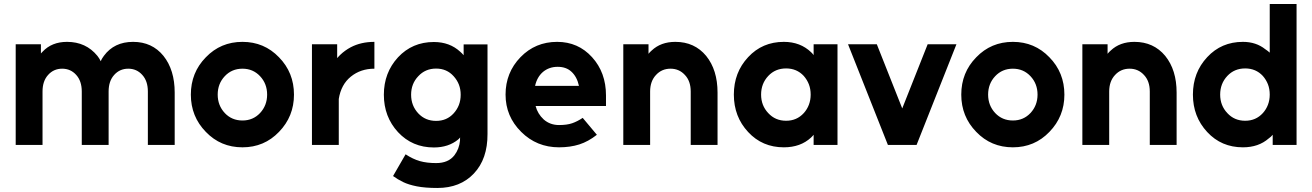

<svg xmlns="http://www.w3.org/2000/svg" viewBox="-20 -720 6520 954"><path d="M848 0V-260Q848 -372.3 792.3 -442.3Q735.7 -512 641.3 -512Q547.3 -512 496.3 -442.7Q492 -436.7 487.8 -430.2Q483.7 -423.7 480.7 -415.7Q473.3 -430.7 464 -442.3Q407.3 -512 313 -512Q237.3 -512 191.7 -463.3Q190 -461.3 187.7 -459.2Q185.3 -457 183.3 -454.3V-500H58V0H191.3V-265.3Q191.3 -317.3 219 -347.7Q246.7 -378.7 289 -378.7Q331 -378.7 358.7 -347.7Q386.3 -317.3 386.3 -265.3V0H519.7V-265.3Q519.7 -317.3 547.3 -347.7Q575 -378.7 617.3 -378.7Q659.3 -378.7 687 -347.7Q714.7 -317.3 714.7 -265.3V0Z M1184.8 -378.7Q1237.3 -378.7 1272.3 -341.3Q1307.3 -304 1307.3 -249.9Q1307.3 -196.3 1272.3 -158.5Q1237.3 -121.3 1184.8 -121.3Q1131.7 -121.3 1096.7 -158.5Q1061.7 -196.3 1061.7 -249.9Q1061.7 -304 1096.7 -341.3Q1131.7 -378.7 1184.8 -378.7ZM1184.7 -512Q1076.3 -512 1002.7 -435.3Q928.3 -359.5 928.3 -249.8Q928.3 -141 1002.7 -64.7Q1076.3 12 1184.7 12Q1292.7 12 1366.3 -64.7Q1440.7 -141.3 1440.7 -249.8Q1440.7 -359.3 1366.3 -435.3Q1292.7 -512 1184.7 -512Z M1530 -500V0H1663.3V-228.3Q1674.7 -300 1723.3 -339.3Q1772 -378.7 1840.3 -378.7V-512Q1774 -512 1723 -485.3Q1693.7 -469.7 1670 -447Q1666 -443 1662.3 -439Q1658.7 -435 1655.3 -431.3V-500Z M2135.7 -511.3Q2028.7 -511.3 1957.7 -435.3Q1887.3 -358.7 1887.3 -249.3Q1887.3 -139.7 1957.7 -63.3Q2028.7 12.7 2135.7 12.7Q2208.7 12.7 2257 -27.3Q2259.3 -29 2261.5 -31.7Q2263.7 -34.3 2266.3 -37Q2265.7 -32.3 2265.7 -29.2Q2265.7 -26 2265.7 -21.3Q2261.7 20.3 2238 51.3Q2208 90.3 2147.3 90.3Q2100.7 90.3 2066.2 80.5Q2031.7 70.7 1995.3 46.7L1933 154.7Q1954.7 170.7 1982.2 184.2Q2009.7 197.7 2050.8 205.8Q2092 214 2153.3 214Q2267 214 2334.7 142Q2403 69.7 2402.3 -54.7V-499.3H2283.7V-445.7Q2279.7 -450.3 2275.5 -454.7Q2271.3 -459 2267 -462.7Q2214.7 -511.3 2135.7 -511.3ZM2147 -379.3Q2200 -379.3 2234 -341.3Q2251.3 -322.3 2260.2 -299.5Q2269 -276.7 2269 -249.3Q2269 -221.7 2260.2 -198.7Q2251.3 -175.7 2234 -156.7Q2200 -119.3 2147 -119.3Q2093.3 -119.3 2058.3 -156.7Q2022.7 -195 2022.7 -249.3Q2022.7 -304 2058.3 -341.3Q2093.3 -379.3 2147 -379.3Z M2991 -193.3V-246Q2991 -359.7 2921.7 -436Q2852.7 -512 2748.3 -512Q2640 -512 2566.3 -436Q2492 -359.3 2492 -250Q2492 -141.7 2569.7 -64.7Q2646.7 12 2757.7 12Q2813.3 12 2858.3 -2.3Q2903.3 -16.7 2945.7 -50.3L2875.3 -134.3Q2849 -116.7 2823.2 -107.7Q2797.3 -98.7 2757.7 -98.7Q2713.3 -98.7 2681.7 -126.3Q2651 -154.7 2641.3 -193.3ZM2751 -388Q2793 -388 2819 -364Q2846.7 -339 2856.7 -293.3H2638.7Q2648.3 -337.3 2678.3 -363Q2708.7 -388 2751 -388Z M3545.3 0V-260Q3545.3 -372.3 3488.7 -442.3Q3431 -512 3335.7 -512Q3263.3 -512 3217.7 -468.7Q3213.7 -465 3209.7 -461.2Q3205.7 -457.3 3202.3 -452.7V-500H3077V0H3210.3V-265.3Q3210.3 -316.3 3239.3 -347.3Q3268 -378.7 3311.7 -378.7Q3354.7 -378.7 3383.3 -347.3Q3412 -317 3412 -265.3V0Z M4022.7 -500V-446.3Q4020 -449.7 4017.2 -453.3Q4014.3 -457 4010.7 -460Q3957 -512 3874.7 -512Q3767.7 -512 3697.3 -436Q3626.3 -360 3626.3 -250Q3626.3 -140.3 3697.3 -64Q3767.7 12 3874.7 12Q3957.7 12 4010 -36.7Q4013.7 -39.7 4016.5 -43.3Q4019.3 -47 4022.7 -50.3V0H4141.3V-500ZM3886 -380Q3939 -380 3973.7 -342.7Q3990.3 -323.7 3999.2 -300.8Q4008 -278 4008 -250Q4008 -223 3999.2 -199.7Q3990.3 -176.3 3973.7 -158Q3939 -120 3886 -120Q3832.3 -120 3797.3 -158Q3761.7 -195.7 3761.7 -250Q3761.7 -304.7 3797.3 -342.7Q3832.3 -380 3886 -380Z M4193.7 -500 4391.7 0H4534.3L4732.3 -500H4589.3L4463 -181.3L4336.7 -500Z M5012.8 -378.7Q5065.3 -378.7 5100.3 -341.3Q5135.3 -304 5135.3 -249.9Q5135.3 -196.3 5100.3 -158.5Q5065.3 -121.3 5012.8 -121.3Q4959.7 -121.3 4924.7 -158.5Q4889.7 -196.3 4889.7 -249.9Q4889.7 -304 4924.7 -341.3Q4959.7 -378.7 5012.8 -378.7ZM5012.7 -512Q4904.3 -512 4830.7 -435.3Q4756.3 -359.5 4756.3 -249.8Q4756.3 -141 4830.7 -64.7Q4904.3 12 5012.7 12Q5120.7 12 5194.3 -64.7Q5268.7 -141.3 5268.7 -249.8Q5268.7 -359.3 5194.3 -435.3Q5120.7 -512 5012.7 -512Z M5826.3 0V-260Q5826.3 -372.3 5769.7 -442.3Q5712 -512 5616.7 -512Q5544.3 -512 5498.7 -468.7Q5494.7 -465 5490.7 -461.2Q5486.7 -457.3 5483.3 -452.7V-500H5358V0H5491.3V-265.3Q5491.3 -316.3 5520.3 -347.3Q5549 -378.7 5592.7 -378.7Q5635.7 -378.7 5664.3 -347.3Q5693 -317 5693 -265.3V0Z M6167 -380Q6113.3 -380 6078.3 -342.7Q6042.7 -304.7 6042.7 -250Q6042.7 -195.7 6078.3 -158Q6113.3 -120 6167 -120Q6220 -120 6254.7 -158Q6271.3 -176.3 6280.2 -199.7Q6289 -223 6289 -250Q6289 -278 6280.2 -300.8Q6271.3 -323.7 6254.7 -342.7Q6220 -380 6167 -380ZM6155.7 -512Q6221.3 -512 6267 -475.3Q6273.3 -471.7 6278.5 -467.3Q6283.7 -463 6289 -458.3V-700H6422.3V0H6303.7V-50.3Q6299 -45 6294.2 -40.3Q6289.3 -35.7 6283.7 -32Q6233.3 12 6155.7 12Q6048.7 12 5978.3 -64Q5907.3 -140.3 5907.3 -250Q5907.3 -360 5978.3 -436Q6048.7 -512 6155.7 -512Z"/></svg>

Font: Unageo Variable
Style: Regular
Weight: 300
Designer: Richard Sepsi
Foundry: Richard Sepsi
Version: Version 2.200